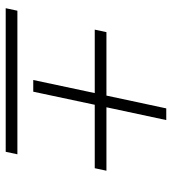

<svg xmlns="http://www.w3.org/2000/svg" viewBox="16 -634 617 690"><g transform="rotate(90 325.0 -288.5)"><path d="M95 -362H323L369 -577H411L365 -362H593L584 -320H356L309 -99H267L314 -320H86ZM18 -42H534L525 0H9Z"/></g></svg>

Font: Azeret Mono Thin
Style: Italic
Weight: 100
Italic angle: -12°
Designer: Martin Vácha
Foundry: Displaay
Version: Version 1.000; Glyphs 3.0.3, build 3074